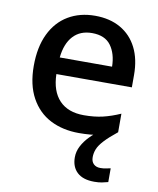

<svg xmlns="http://www.w3.org/2000/svg" viewBox="-86 -616 747 907"><g transform="rotate(10 287.5 -162.5)"><path d="M401 111Q401 132 413 143.5Q425 155 445 155Q461 155 473.5 152Q486 149 494 148V214Q480 218 464.5 221Q449 224 428 224Q374 224 346 198Q318 172 318 126Q318 98 331.5 72Q345 46 367.5 23Q390 0 415 -17L499 -26Q459 6 437.5 29.5Q416 53 408.5 72Q401 91 401 111ZM297 -549Q368 -549 419.5 -519.5Q471 -490 498.5 -435.5Q526 -381 526 -305V-246H164Q166 -164 207.5 -120.5Q249 -77 325 -77Q376 -77 416 -86.5Q456 -96 499 -115V-26Q458 -8 416.5 1Q375 10 317 10Q239 10 179.5 -20.5Q120 -51 86 -113Q52 -175 52 -266Q52 -356 82.5 -419.5Q113 -483 168.5 -516Q224 -549 297 -549ZM297 -466Q240 -466 206.5 -429.5Q173 -393 166 -326H417Q416 -388 387.5 -427Q359 -466 297 -466Z"/></g></svg>

Font: Noto Sans Syriac Eastern Medium
Style: Regular
Weight: 500
Designer: Patrick Giasson and the Monotype Design Team
Foundry: Monotype Imaging Inc.
Version: Version 3.001